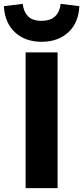

<svg xmlns="http://www.w3.org/2000/svg" viewBox="-39 -977 432 997"><path d="M94 0V-705H260V0ZM177 -760Q92 -760 39 -809Q-14 -858 -19 -945L79 -957Q83 -917 106 -893Q129 -869 176 -869Q224 -869 248 -893Q272 -917 276 -957L373 -945Q369 -858 315.5 -809Q262 -760 177 -760Z"/></svg>

Font: Nunito Sans 6pt ExtraBold
Style: Regular
Weight: 800
Version: Version 3.101;gftools[0.9.27]